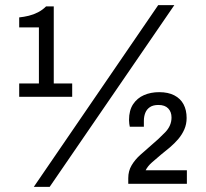

<svg xmlns="http://www.w3.org/2000/svg" viewBox="-20 -718 806 750"><path d="M112 12 598 -698H661L174 12ZM481 0V-22Q481 -50 494 -72Q507 -94 527.5 -112.5Q548 -131 569 -149Q601 -176 625.5 -201.5Q650 -227 650 -259Q650 -281 637 -294.5Q624 -308 599 -308Q578 -308 565.5 -299.5Q553 -291 547.5 -277Q542 -263 542 -246V-223H487Q486 -227 485 -234.5Q484 -242 484 -249Q484 -287 500 -311Q516 -335 542.5 -346.5Q569 -358 602 -358Q637 -358 661 -345.5Q685 -333 697 -310.5Q709 -288 709 -257Q709 -233 700 -212.5Q691 -192 676.5 -175Q662 -158 644.5 -143Q627 -128 609 -114Q590 -98 573.5 -83.5Q557 -69 549 -53H710V0ZM55 -340V-392H132V-611H55V-650Q74 -652 92.5 -656.5Q111 -661 128.5 -670Q146 -679 160 -693H190V-392H262V-340Z"/></svg>

Font: Archivo SemiCondensed
Style: Regular
Weight: 400
Width: 4
Designer: Hector Gatti
Foundry: Omnibus-Type
Version: Version 2.001